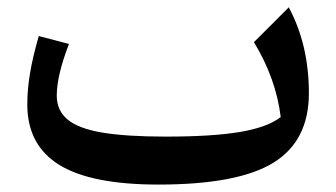

<svg xmlns="http://www.w3.org/2000/svg" viewBox="-20 -494 914 522"><path d="M743.2 -175.8Q730.5 -280.3 670.4 -379.4L765.1 -474.1Q819.8 -372.1 819.8 -240.7Q819.8 -111.3 723.6 -51.8Q627.4 7.8 410.6 7.8Q227.5 7.8 140.9 -45.9Q54.2 -99.6 54.2 -210Q54.2 -250 61.5 -294.2Q68.8 -338.4 85.4 -396L167.5 -374.5Q134.3 -288.6 134.3 -233.9Q134.3 -193.8 163.6 -169.2Q192.9 -144.5 258.3 -133.5Q323.7 -122.6 431.2 -122.6Q558.1 -122.6 632.8 -135.3Q707.5 -147.9 743.2 -175.8Z"/></svg>

Font: Pinar SemiBold
Style: Regular
Weight: 600
Designer: Amin Abedi
Version: Version 3.000